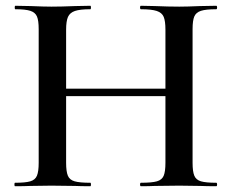

<svg xmlns="http://www.w3.org/2000/svg" viewBox="-20 -645 802 665"><path d="M468 -613Q465 -613 465 -619Q465 -625 468 -625L516 -624Q564 -622 601 -622Q628 -622 674 -624L729 -625Q732 -625 732 -619Q732 -613 729 -613Q693 -613 676 -607.5Q659 -602 653 -588Q647 -574 647 -544V-81Q647 -51 653 -36.5Q659 -22 676 -17Q693 -12 729 -12Q732 -12 732 -6Q732 0 729 0Q695 0 674 -1L601 -2L516 -1Q498 0 468 0Q465 0 465 -6Q465 -12 468 -12Q506 -12 523.5 -17Q541 -22 547 -36.5Q553 -51 553 -81V-542Q553 -572 547 -586.5Q541 -601 523 -607Q505 -613 468 -613ZM158 -338H596V-312H158ZM33 -613Q31 -613 31 -619Q31 -625 33 -625L86 -624Q132 -622 158 -622Q193 -622 241 -624L293 -625Q295 -625 295 -619Q295 -613 293 -613Q257 -613 239.5 -607Q222 -601 215.5 -586.5Q209 -572 209 -542V-81Q209 -51 215 -36.5Q221 -22 238.5 -17Q256 -12 293 -12Q295 -12 295 -6Q295 0 293 0Q259 0 240 -1L158 -2L85 -1Q66 0 32 0Q30 0 30 -6Q30 -12 32 -12Q68 -12 85 -17Q102 -22 108 -36.5Q114 -51 114 -81V-544Q114 -574 108 -588Q102 -602 85 -607.5Q68 -613 33 -613Z"/></svg>

Font: Cormorant Garamond SemiBold
Style: Regular
Weight: 600
Designer: Christian Thalmann (Catharsis Fonts)
Foundry: Catharsis Fonts
Version: Version 4.000